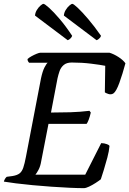

<svg xmlns="http://www.w3.org/2000/svg" viewBox="-30 -978 672 998"><path d="M406 0Q376 0 332 -2Q288 -4 238 -7.5Q188 -11 140 -15.5Q92 -20 52.5 -25Q13 -30 -10 -34Q-8 -42 -3.5 -49Q1 -56 5 -59L35 -63Q59 -67 71.5 -76.5Q84 -86 91 -106.5Q98 -127 105 -164L183 -570Q191 -608 201.5 -628Q212 -648 218 -652H121Q119 -654 116 -659Q113 -664 113 -671Q120 -678 133.5 -685.5Q147 -693 160.5 -698.5Q174 -704 180 -704H539Q562 -697 586 -681.5Q610 -666 622 -649Q607 -593 590.5 -547.5Q574 -502 559 -492Q547 -485 533.5 -489.5Q520 -494 515 -498L517 -636Q492 -641 444 -647Q396 -653 343 -653Q316 -653 301 -640Q286 -627 279.5 -608Q273 -589 269 -571L235 -393Q285 -393 335.5 -394.5Q386 -396 435 -402L442 -393Q437 -371 431 -355.5Q425 -340 420 -334H222L184 -139Q180 -114 170.5 -96Q161 -78 154 -70H413L496 -234Q512 -234 526 -228.5Q540 -223 539 -218Q537 -193 528 -159Q519 -125 509.5 -94.5Q500 -64 494 -46Q484 -38 467 -27Q450 -16 433 -8Q416 0 406 0ZM472 -769 302 -897Q303 -912 311.5 -926Q320 -940 330.5 -949Q341 -958 346 -958Q352 -958 374 -937.5Q396 -917 428 -879.5Q460 -842 495 -792Q494 -786 486.5 -778.5Q479 -771 472 -769ZM322 -769 152 -897Q153 -912 161.5 -926Q170 -940 180.5 -949Q191 -958 196 -958Q202 -958 225 -937.5Q248 -917 280 -879.5Q312 -842 345 -792Q344 -786 336.5 -778.5Q329 -771 322 -769Z"/></svg>

Font: Texturina 72pt 72pt Medium
Style: Italic
Weight: 500
Italic angle: -11°
Designer: Guillermo Torres Carreño
Foundry: Omnibus-Type
Version: Version 1.002; ttfautohint (v1.8.3)